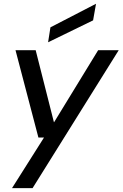

<svg xmlns="http://www.w3.org/2000/svg" viewBox="-20 -755 632 990"><path d="M42 215 207 -46H178L60 -496H164L258 -125H259L486 -496H592L148 215ZM228 -537 240 -614 474 -735H475L460 -650Z"/></svg>

Font: DM Sans 28pt Medium
Style: Italic
Weight: 500
Italic angle: -10°
Version: Version 4.004;gftools[0.9.30]